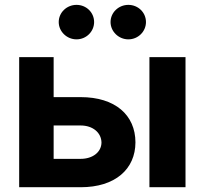

<svg xmlns="http://www.w3.org/2000/svg" viewBox="-20 -785 858 805"><path d="M60.4 0H318.2C462.7 0 547.6 -75.6 547.9 -188.2C547.6 -302.9 462.7 -377.8 318.2 -377.8H204.9V-545.5H60.4ZM606.5 -545.5V0H757.8V-545.5ZM318.2 -258.9C369 -258.9 404.8 -229 405.5 -187.1C404.8 -147.4 369 -119 318.2 -119H204.9V-258.9ZM443.5 -692.5C443.5 -653.1 477.3 -620 518.1 -620C559.3 -620 592 -653.1 592 -692.5C592 -732.6 559.3 -764.6 518.1 -764.6C477.3 -764.6 443.5 -732.6 443.5 -692.5ZM226.2 -692.5C226.2 -653.1 259.9 -620 300.8 -620C342 -620 374.6 -653.1 374.6 -692.5C374.6 -732.6 342 -764.6 300.8 -764.6C259.9 -764.6 226.2 -732.6 226.2 -692.5Z"/></svg>

Font: Inter-Hewn
Style: Bold
Weight: 700
Designer: Rasmus Andersson
Foundry: rsms
Version: Version 3.012;git-f93a4a705